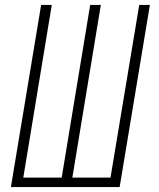

<svg xmlns="http://www.w3.org/2000/svg" viewBox="-20 -755 640 775"><path d="M24 0 146 -735H189L74 -38H229L344 -735H387L272 -38H426L542 -735H585L463 0Z"/></svg>

Font: Iosevka SS04 XLt Ex
Style: Italic
Weight: 200
Width: 7
Italic angle: -9°
Monospace: yes
Designer: Belleve Invis
Foundry: Belleve Invis
Version: Version 19.0.0; ttfautohint (v1.8.4)